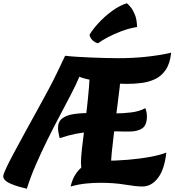

<svg xmlns="http://www.w3.org/2000/svg" viewBox="-55 -1135 1084 1188"><path d="M111 33Q53 19 21 6Q-11 -7 -23 -19.5Q-35 -32 -35 -44Q-35 -56 -16.5 -95.5Q2 -135 33 -192.5Q64 -250 100.5 -317Q137 -384 174.5 -451.5Q212 -519 244 -579Q276 -639 296 -681L348 -790Q380 -786 423 -783.5Q466 -781 512 -779Q558 -777 602 -776Q646 -775 679 -775Q765 -775 847.5 -783.5Q930 -792 1004 -809Q997 -742 970.5 -703Q944 -664 904.5 -645.5Q865 -627 820 -621.5Q775 -616 730 -616Q692 -616 648.5 -620Q605 -624 563 -630.5Q521 -637 487.5 -644.5Q454 -652 436 -660Q416 -612 383.5 -549.5Q351 -487 313 -415.5Q275 -344 237 -267Q199 -190 166 -114Q133 -38 111 33ZM382 19Q385 3 395 -23Q405 -49 426.5 -76Q448 -103 485.5 -121.5Q523 -140 581 -140Q662 -140 738 -146.5Q814 -153 875.5 -164.5Q937 -176 974 -191Q963 -87 922.5 -34Q882 19 826 19Q788 19 719.5 7.5Q651 -4 565 -4Q525 -4 478.5 0.5Q432 5 382 19ZM480 -29Q459 -49 452.5 -73.5Q446 -98 446 -128Q446 -159 451.5 -210.5Q457 -262 465.5 -326Q474 -390 482 -459Q490 -528 495.5 -595Q501 -662 501 -719L690 -721Q692 -712 692 -703Q692 -694 692 -683Q692 -651 685.5 -595Q679 -539 670 -470Q661 -401 652 -329Q643 -257 636.5 -191.5Q630 -126 630 -77Q630 -70 630 -64Q630 -58 630 -52ZM314 -280Q311 -295 307.5 -311.5Q304 -328 304 -343Q304 -383 331 -403Q358 -423 403.5 -429.5Q449 -436 504 -436Q518 -436 532.5 -435.5Q547 -435 562 -435Q577 -435 592 -434.5Q607 -434 621.5 -433.5Q636 -433 650 -433Q706 -433 757.5 -439.5Q809 -446 844 -466Q849 -454 851.5 -441Q854 -428 854 -416Q854 -359 824 -340Q794 -321 744 -321Q731 -321 719 -321Q707 -321 695 -321.5Q683 -322 672 -322Q661 -322 650 -322Q639 -322 629 -322Q560 -322 509.5 -319Q459 -316 413.5 -307Q368 -298 314 -280ZM499 -920Q519 -954 556 -994Q593 -1034 639 -1067.5Q685 -1101 730 -1115Q740 -1107 754 -1090Q768 -1073 780 -1043.5Q792 -1014 793 -968Q744 -960 697.5 -942.5Q651 -925 613 -905Q575 -885 551 -867Q532 -872 517 -886.5Q502 -901 499 -920Z"/></svg>

Font: Merienda Black
Style: Regular
Weight: 900
Designer: Eduardo Rodriguez Tunni
Foundry: Eduardo Rodriguez Tunni
Version: Version 2.001